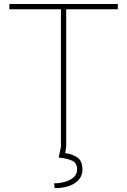

<svg xmlns="http://www.w3.org/2000/svg" viewBox="-20 -731 638 963"><path d="M570.8 -710.9V-684.6H312V0H285.6V-684.6H26.9V-710.9ZM286.6 0H312.5L307.1 37.1Q339.8 40.5 366.7 57.9Q393.6 75.2 393.6 119.6Q393.6 161.1 356.2 186.8Q318.8 212.4 254.4 212.4L251 188.5Q277.3 188.5 304 181.4Q330.6 174.3 348.6 158.9Q366.7 143.6 366.7 119.6Q366.7 87.4 343.3 75.7Q319.8 64 274.4 59.1Z"/></svg>

Font: Vazirmatn RD FD Thin
Style: Regular
Weight: 100
Designer: Saber Rastikerdar
Foundry: Saber Rastikerdar
Version: Version 33.003